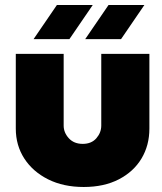

<svg xmlns="http://www.w3.org/2000/svg" viewBox="-20 -733 647 766"><path d="M314 13Q233 13 172 -17.5Q111 -48 77 -100.5Q43 -153 43 -220V-518H234V-232Q234 -204 254.5 -181.5Q275 -159 310 -159Q345 -159 364.5 -181.5Q384 -204 384 -232V-518H576V-220Q576 -153 544.5 -100.5Q513 -48 454 -17.5Q395 13 314 13ZM320 -577 413 -713H556L463 -577ZM114 -577 207 -713H350L257 -577Z"/></svg>

Font: MuseoModerno Black
Style: Regular
Weight: 900
Designer: Pablo Cosgaya, Héctor Gatti, Marcela Romero, and the Authors of The MuseoModerno Project.
Foundry: Omnibus-Type Team
Version: Version 1.001